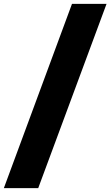

<svg xmlns="http://www.w3.org/2000/svg" viewBox="-69 -860 575 1000"><path d="M130 120H-49L306 -840H486Z"/></svg>

Font: Tanohe Sans ExtraBold
Style: Italic
Weight: 800
Designer: Village Type and Design LLC & Cristiano Sobral
Foundry: Cooper Hewitt Smithsonian Design Museum
Version: Version 1.00;September 29, 2021;FontCreator 13.0.0.2655 64-b